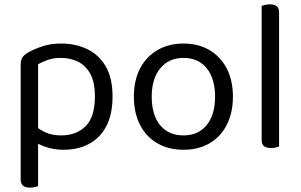

<svg xmlns="http://www.w3.org/2000/svg" viewBox="-20 -675 1385 882"><path d="M272 13Q338 13 389 -14Q440 -41 468.5 -95.5Q497 -150 497 -232Q497 -317 465.5 -370.5Q434 -424 380.5 -449.5Q327 -475 261 -475Q213 -475 175.5 -462.5Q138 -450 111 -435Q89 -422 82 -410Q75 -398 75 -378V-48H155V-380Q175 -391 200 -400Q225 -409 261 -409Q302 -409 337.5 -392Q373 -375 394.5 -336.5Q416 -298 416 -232Q416 -138 373.5 -95.5Q331 -53 261 -53Q218 -53 187.5 -67.5Q157 -82 137 -101V-27Q154 -12 191.5 0.5Q229 13 272 13ZM155 -75 75 -77V150Q75 169 86 178Q97 187 118 187Q130 187 140 184.5Q150 182 155 180Z M1050 -231Q1050 -157 1022 -102Q994 -47 943 -17Q892 13 823 13Q754 13 702.5 -17Q651 -47 623 -102Q595 -157 595 -231Q595 -306 623.5 -360.5Q652 -415 703.5 -445Q755 -475 823 -475Q891 -475 942 -445Q993 -415 1021.5 -360.5Q1050 -306 1050 -231ZM823 -409Q756 -409 716.5 -361.5Q677 -314 677 -231Q677 -147 715.5 -100Q754 -53 823 -53Q891 -53 929.5 -100.5Q968 -148 968 -231Q968 -314 929.5 -361.5Q891 -409 823 -409Z M1182 -264 1262 -252V-2Q1257 0 1247 2.5Q1237 5 1225 5Q1204 5 1193 -3.5Q1182 -12 1182 -31ZM1262 -214 1182 -225V-648Q1187 -650 1197.5 -652.5Q1208 -655 1219 -655Q1241 -655 1251.5 -646.5Q1262 -638 1262 -619Z"/></svg>

Font: Baloo Bhaijaan 2
Style: Regular
Weight: 400
Designer: Sanskriti Dholi, Noopur Datye and Ek Type
Foundry: Ek Type
Version: Version 1.701